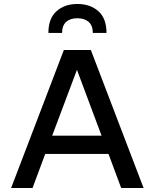

<svg xmlns="http://www.w3.org/2000/svg" viewBox="-20 -948 780 968"><path d="M527 -172H208L144 0H36L302 -696H438L704 0H591ZM492 -264 368 -596 243 -264ZM370 -928Q435 -928 476 -891.5Q517 -855 517 -782H448Q448 -819 427 -837.5Q406 -856 370 -856Q334 -856 313.5 -837.5Q293 -819 293 -782H224Q224 -855 265 -891.5Q306 -928 370 -928Z"/></svg>

Font: Amiko SemiBold
Style: Regular
Weight: 600
Designer: Pablo Impallari, Rodrigo Fuenzalida, Andres Torresi
Foundry: Impallari Type
Version: Version 1.001; ttfautohint (v1.3)